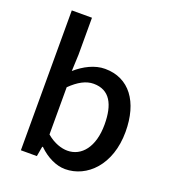

<svg xmlns="http://www.w3.org/2000/svg" viewBox="-145 -906 920 1028"><g transform="rotate(20 314.5 -391.5)"><path d="M343 14C467 14 580 -95 580 -284C580 -454 501 -564 362 -564C304 -564 246 -534 198 -492L202 -586V-797H87V0H178L188 -57H192C238 -12 293 14 343 14ZM321 -83C288 -83 244 -96 202 -132V-401C247 -445 289 -468 332 -468C424 -468 461 -397 461 -282C461 -154 401 -83 321 -83Z"/></g></svg>

Font: Noto Sans CJK TC Medium
Style: Regular
Weight: 500
Designer: Ryoko NISHIZUKA 西塚涼子 (kana, bopomofo & ideographs); Paul D. Hunt (Latin, Greek & Cyrillic); Sandoll Communications 산돌커뮤니
Foundry: Adobe
Version: Version 2.004;hotconv 1.0.118;makeotfexe 2.5.65603